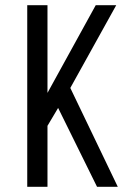

<svg xmlns="http://www.w3.org/2000/svg" viewBox="-20 -720 496 740"><path d="M204 -304 163 -235V0H85V-700H163V-362L349 -700H428L251 -381L434 0H354Z"/></svg>

Font: Bebas Neue Regular
Style: Regular
Weight: 400
Designer: Ryoichi Tsunekawa & LGV (GE)
Foundry: Free Software Foundation, Inc.
Version: Version 1.003 August 13, 2016